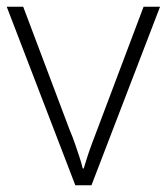

<svg xmlns="http://www.w3.org/2000/svg" viewBox="-20 -551 496 571"><path d="M204 0 0 -531H49L187 -165Q196 -144 203 -123.5Q210 -103 216 -85Q222 -67 226 -50H229Q234 -67 240 -85.5Q246 -104 253.5 -124Q261 -144 269 -165L407 -531H456L252 0Z"/></svg>

Font: Noto Sans Oriya ExtraLight
Style: Regular
Weight: 250
Version: Version 2.003